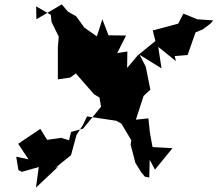

<svg xmlns="http://www.w3.org/2000/svg" viewBox="-20 -809 993 876"><path d="M940 -701 953 -716 880 -721 817 -747 793 -701 677 -670 689 -622 607 -555 560 -499 561 -574 515 -567 555 -647 475 -648 447 -721 422 -643 365 -683 327 -735 290 -756 262 -789 146 -721 145 -780 212 -741 215 -709 248 -642 244 -593V-447L300 -455L326 -474L409 -379L434 -364L441 -322L359 -222L304 -207L295 -169L259 -180L195 -171L164 -221L63 -153L110 -82L54 -94L64 -33L80 -25L157 -47L144 47L247 -50L231 -42L304 -101L329 -193L359 -240L377 -278L510 -258L534 -245L579 -169L576 -149L598 -65L625 -22L641 -3L661 1L664 -119L643 -118L687 -35L767 -133L676 -138L664 -203L657 -269L600 -263L635 -371L666 -400L645 -505L617 -559L717 -497L702 -595L783 -530L777 -553L836 -558L872 -661L905 -675Z"/></svg>

Font: Hussar Lance
Style: Italic
Weight: 700
Foundry: Cannot Into Space Fonts, PlusOne Fonts
Version: Version 2.27